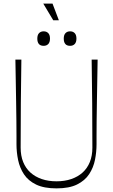

<svg xmlns="http://www.w3.org/2000/svg" viewBox="-20 -1029 624 1060"><path d="M292 11Q223 11 179.5 -10Q136 -31 112.5 -66.5Q89 -102 80 -145.5Q71 -189 71 -233Q71 -245 71 -279Q71 -313 70.5 -361.5Q70 -410 69 -467.5Q68 -525 67 -585Q66 -645 65 -700H98Q96 -579 95 -457.5Q94 -336 94 -214Q94 -169 108 -134.5Q122 -100 148 -76.5Q174 -53 210.5 -40.5Q247 -28 292 -28Q337 -28 373.5 -40.5Q410 -53 436 -76.5Q462 -100 476 -134.5Q490 -169 490 -214Q490 -336 489 -457.5Q488 -579 486 -700H519Q518 -645 517 -585Q516 -525 515 -467.5Q514 -410 513.5 -361.5Q513 -313 513 -279Q513 -245 513 -233Q513 -190 504.5 -147Q496 -104 472.5 -68Q449 -32 405.5 -10.5Q362 11 292 11ZM221 -776Q186 -776 186 -816Q186 -836 195.5 -846Q205 -856 221 -856Q237 -856 246.5 -846Q256 -836 256 -816Q256 -796 246.5 -786Q237 -776 221 -776ZM367 -776Q332 -776 332 -816Q332 -836 341.5 -846Q351 -856 367 -856Q383 -856 392.5 -846Q402 -836 402 -816Q402 -796 392.5 -786Q383 -776 367 -776ZM274 -917 219 -1009H270L305 -917Z"/></svg>

Font: Ojuju ExtraLight
Style: Regular
Weight: 200
Designer: Chisaokwu Joboson, Mirko Velimirovic
Foundry: Udi Foundry
Version: Version 1.000